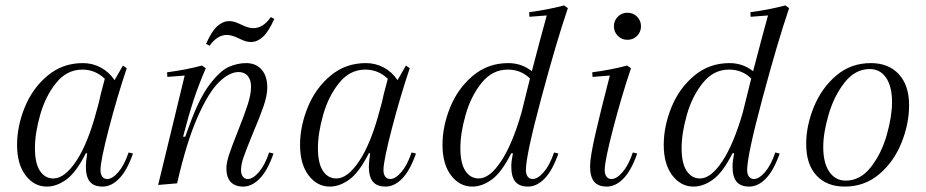

<svg xmlns="http://www.w3.org/2000/svg" viewBox="-20 -677 3420 709"><path d="M376 -16Q395 -16 417 -41.5Q439 -67 455 -114L471 -110Q449 -47 420 -17.5Q391 12 359 12Q327 12 312 -6Q297 -24 297 -63Q297 -78 302 -111H297Q261 -40 225 -14Q189 12 153 12Q106 12 74.5 -29.5Q43 -71 43 -142Q43 -211 71.5 -281Q100 -351 155.5 -397.5Q211 -444 286 -444Q322 -444 352.5 -427.5Q383 -411 403 -381L434 -435L448 -425Q413 -321 382 -202Q351 -83 351 -49Q351 -34 357.5 -25Q364 -16 376 -16ZM337 -269Q346 -299 352 -329L367 -386Q332 -420 284 -420Q227 -420 187.5 -371Q148 -322 128.5 -253.5Q109 -185 109 -130Q109 -74 127.5 -46Q146 -18 177 -18Q219 -18 262 -83Q305 -148 337 -269Z M895 -16Q914 -16 936 -41.5Q958 -67 974 -114L990 -110Q968 -47 939 -17.5Q910 12 878 12Q848 12 832 -5Q816 -22 816 -56Q816 -75 825.5 -104.5Q835 -134 857 -189Q883 -254 895 -291.5Q907 -329 907 -357Q907 -382 895 -396.5Q883 -411 861 -411Q827 -411 788.5 -373.5Q750 -336 709.5 -244.5Q669 -153 634 0L564 6L662 -398L598 -393L597 -410Q666 -419 726 -435L740 -425Q713 -363 694 -304.5Q675 -246 656 -172H664L680 -216Q716 -315 754.5 -365.5Q793 -416 825 -430Q857 -444 889 -444Q925 -444 946 -420Q967 -396 967 -354Q967 -325 953.5 -285.5Q940 -246 914 -185Q891 -129 880.5 -99.5Q870 -70 870 -49Q870 -34 876.5 -25Q883 -16 895 -16ZM907 -522Q892 -522 878 -528Q864 -534 862 -535Q836 -548 818 -548Q782 -548 754 -508L741 -515Q761 -561 782 -580Q803 -599 826 -599Q841 -599 855 -593Q869 -587 871 -586Q897 -573 915 -573Q952 -573 980 -614L993 -607Q971 -559 950.5 -540.5Q930 -522 907 -522Z M1421 -16Q1440 -16 1462 -41.5Q1484 -67 1500 -114L1516 -110Q1494 -47 1465 -17.5Q1436 12 1404 12Q1372 12 1357 -6Q1342 -24 1342 -63Q1342 -78 1347 -111H1342Q1306 -40 1270 -14Q1234 12 1198 12Q1151 12 1119.5 -29.5Q1088 -71 1088 -142Q1088 -211 1116.5 -281Q1145 -351 1200.5 -397.5Q1256 -444 1331 -444Q1367 -444 1397.5 -427.5Q1428 -411 1448 -381L1479 -435L1493 -425Q1458 -321 1427 -202Q1396 -83 1396 -49Q1396 -34 1402.5 -25Q1409 -16 1421 -16ZM1382 -269Q1391 -299 1397 -329L1412 -386Q1377 -420 1329 -420Q1272 -420 1232.5 -371Q1193 -322 1173.5 -253.5Q1154 -185 1154 -130Q1154 -74 1172.5 -46Q1191 -18 1222 -18Q1264 -18 1307 -83Q1350 -148 1382 -269Z M2026 -114 2042 -110Q2020 -47 1991 -17.5Q1962 12 1930 12Q1898 12 1883 -6Q1868 -24 1868 -63Q1868 -80 1874 -111H1868Q1832 -40 1796 -14Q1760 12 1724 12Q1677 12 1645.5 -29.5Q1614 -71 1614 -142Q1614 -211 1642.5 -281Q1671 -351 1726.5 -397.5Q1782 -444 1857 -444Q1906 -444 1944 -414Q1976 -537 1999 -620L1935 -615L1934 -632Q2003 -641 2063 -657L2077 -647Q2035 -524 1978.5 -313.5Q1922 -103 1922 -49Q1922 -34 1928.5 -25Q1935 -16 1947 -16Q1966 -16 1988 -41.5Q2010 -67 2026 -114ZM1906 -262 1937 -387Q1904 -420 1855 -420Q1798 -420 1758.5 -371Q1719 -322 1699.5 -253.5Q1680 -185 1680 -130Q1680 -74 1698.5 -46Q1717 -18 1748 -18Q1788 -18 1830 -81Q1872 -144 1906 -262Z M2232 -398 2168 -393 2167 -410Q2236 -419 2296 -435L2310 -425Q2275 -321 2244 -202Q2213 -83 2213 -49Q2213 -34 2219.5 -25Q2226 -16 2238 -16Q2257 -16 2279 -41.5Q2301 -67 2317 -114L2333 -110Q2311 -47 2282 -17.5Q2253 12 2221 12Q2189 12 2174 -6Q2159 -24 2159 -63Q2159 -97 2179 -184Q2199 -271 2232 -398ZM2297 -630Q2318 -630 2332.5 -615.5Q2347 -601 2347 -580Q2347 -559 2332.5 -544.5Q2318 -530 2297 -530Q2276 -530 2261.5 -544.5Q2247 -559 2247 -580Q2247 -601 2261.5 -615.5Q2276 -630 2297 -630Z M2843 -114 2859 -110Q2837 -47 2808 -17.5Q2779 12 2747 12Q2715 12 2700 -6Q2685 -24 2685 -63Q2685 -80 2691 -111H2685Q2649 -40 2613 -14Q2577 12 2541 12Q2494 12 2462.5 -29.5Q2431 -71 2431 -142Q2431 -211 2459.5 -281Q2488 -351 2543.5 -397.5Q2599 -444 2674 -444Q2723 -444 2761 -414Q2793 -537 2816 -620L2752 -615L2751 -632Q2820 -641 2880 -657L2894 -647Q2852 -524 2795.5 -313.5Q2739 -103 2739 -49Q2739 -34 2745.5 -25Q2752 -16 2764 -16Q2783 -16 2805 -41.5Q2827 -67 2843 -114ZM2723 -262 2754 -387Q2721 -420 2672 -420Q2615 -420 2575.5 -371Q2536 -322 2516.5 -253.5Q2497 -185 2497 -130Q2497 -74 2515.5 -46Q2534 -18 2565 -18Q2605 -18 2647 -81Q2689 -144 2723 -262Z M3196 -444Q3261 -444 3299 -403Q3337 -362 3337 -288Q3337 -220 3309 -150Q3281 -80 3227 -34Q3173 12 3099 12Q3033 12 2995 -29Q2957 -70 2957 -145Q2957 -213 2985.5 -282.5Q3014 -352 3068 -398Q3122 -444 3196 -444ZM3020 -134Q3020 -75 3042.5 -42.5Q3065 -10 3103 -10Q3157 -10 3196 -60Q3235 -110 3254.5 -178.5Q3274 -247 3274 -300Q3274 -358 3252 -390Q3230 -422 3192 -422Q3138 -422 3099 -372.5Q3060 -323 3040 -254.5Q3020 -186 3020 -134Z"/></svg>

Font: Arapey
Style: Italic
Weight: 400
Italic angle: -12°
Designer: Eduardo Rodriguez Tunni
Foundry: Eduardo Rodriguez Tunni
Version: Version 3.000